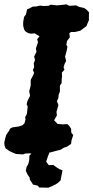

<svg xmlns="http://www.w3.org/2000/svg" viewBox="-47 -702 435 894"><path d="M60 17 28 15 18 11 -4 1 -10 -4 -21 -11 -26 -25 -27 -39 -22 -60 -18 -74 -5 -93 0 -103 11 -109 40 -113 58 -119 67 -128 72 -147 70 -156 78 -171 82 -206 77 -216 81 -232 93 -256 89 -277 96 -304V-330L108 -353L112 -363L106 -376L112 -389L110 -407L116 -422L112 -439L123 -461L120 -476L124 -488L130 -506L126 -519L137 -533L114 -547L98 -545L84 -548L70 -557L65 -566L61 -582V-599L65 -623L74 -635L79 -658L94 -665L105 -671L122 -672L140 -676L155 -674L179 -675L189 -680L210 -678L218 -677L250 -680L261 -682L276 -675L307 -677L321 -670L344 -665L355 -658L368 -644L367 -633V-608L360 -592L356 -581L339 -568L327 -559L302 -553H284L276 -548L278 -528L265 -511L262 -493L267 -485L264 -468L256 -438L261 -418L254 -405L249 -388L253 -377L241 -364L242 -347L240 -330V-315L232 -304V-276L226 -260L225 -246L218 -231L225 -213L216 -181L218 -165L205 -142L221 -125L245 -123L267 -124L275 -116L284 -103L285 -84L294 -73L286 -49L284 -32L265 -19L250 -14L236 -5L216 0L187 8L167 5L159 12L138 10L114 15L89 12L70 13ZM135 171 130 163 106 157 103 151 92 135 91 125 82 112 73 93 77 75 85 61 89 44 90 22 109 5 128 -6 162 -15 182 -18 196 -12 191 -4 185 2 181 14 175 29 168 51 180 67 201 66 219 79 231 86 244 91 240 112 235 138 222 150 213 156 197 164 178 172Z"/></svg>

Font: Winky Rough SemiBold
Style: Italic
Weight: 600
Italic angle: -8.97852°
Designer: Simon Atzbach
Foundry: typofactur
Version: Version 1.206; ttfautohint (v1.8.4.7-5d5b)